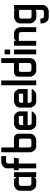

<svg xmlns="http://www.w3.org/2000/svg" viewBox="1121 -1723 803 3085"><g transform="rotate(-90 1522.5 -180.5)"><path d="M99.1 -357.4H184.1L219.7 -314V-357.4H297.9V0H219.7V-33.2Q211.4 -3.9 163.6 0H99.1Q31.2 0 2.4 -80.1Q0 -89.8 0 -99.1V-258.3Q0 -326.2 80.1 -355Q89.8 -357.4 99.1 -357.4ZM78.1 -244.1V-113.3Q82 -78.1 113.8 -78.1H219.7V-279.3H113.8Q78.1 -275.4 78.1 -244.1Z M359.9 -358.9V-462.9Q359.9 -530.3 439.5 -559.1Q448.7 -561.5 458.5 -561.5H557.1V-484.4H472.2Q437 -480 437 -449.2V-358.9H530.3L520.5 -281.2H437V0H359.9V-281.2H329.6V-358.9Z M618.2 -561.5H695.3V-357.4H838.4Q892.6 -357.4 911.1 -312.5Q916 -303.2 916 -287.1V-98.6Q916 -32.2 838.4 -2.4Q825.7 0 817.4 0H716.8Q650.4 0 620.6 -77.1Q618.2 -90.3 618.2 -98.6ZM695.3 -277.3V-112.3Q699.7 -77.1 730.5 -77.1H803.2Q838.4 -81.5 838.4 -112.3V-240.2Q838.4 -277.3 812.5 -277.3Z M1076.2 -357.4H1178.2Q1244.1 -357.4 1274.9 -281.7V-137.7H1055.2V-108.4Q1059.1 -73.2 1090.8 -73.2H1274.9Q1274.9 -47.9 1220.2 -9.3Q1192.9 0 1178.2 0H1076.2Q1008.3 0 979.5 -80.1Q977.1 -89.8 977.1 -99.1V-258.3Q977.1 -326.2 1057.1 -355Q1066.9 -357.4 1076.2 -357.4ZM1055.2 -244.1V-210H1201.7V-279.3H1090.8Q1055.2 -275.4 1055.2 -244.1Z M1435.1 -357.4H1537.1Q1603 -357.4 1633.8 -281.7V-137.7H1414.1V-108.4Q1418 -73.2 1449.7 -73.2H1633.8Q1633.8 -47.9 1579.1 -9.3Q1551.8 0 1537.1 0H1435.1Q1367.2 0 1338.4 -80.1Q1335.9 -89.8 1335.9 -99.1V-258.3Q1335.9 -326.2 1416 -355Q1425.8 -357.4 1435.1 -357.4ZM1414.1 -244.1V-210H1560.5V-279.3H1449.7Q1414.1 -275.4 1414.1 -244.1Z M1694.8 -561.5H1772V0H1694.8Z M2053.2 -561.5H2130.9V-98.6Q2130.9 -32.2 2053.2 -2.4Q2040.5 0 2032.2 0H1931.6Q1865.2 0 1835.4 -77.1Q1833 -90.3 1833 -98.6V-287.1Q1833 -337.9 1886.7 -355Q1899.4 -357.4 1910.2 -357.4H2053.2ZM1910.2 -240.2V-112.3Q1914.6 -77.1 1945.3 -77.1H2018.1Q2053.2 -81.5 2053.2 -112.3V-277.3H1936Q1910.2 -277.3 1910.2 -240.2Z M2191.9 -507.8H2269V-418.5H2191.9ZM2191.9 -357.4H2269V0H2191.9Z M2330.1 -357.4H2408.2V-326.7L2445.3 -357.4H2528.8Q2596.7 -357.4 2625.5 -276.9Q2627.9 -267.6 2627.9 -258.3V0H2549.8V-244.1Q2545.9 -279.3 2514.2 -279.3H2408.2V0H2330.1Z M2787.6 -355.5H2881.3Q2904.8 -351.6 2906.7 -334.5V-355.5H2984.4V102.5Q2984.4 169.9 2904.8 198.7Q2896 201.2 2885.7 201.2H2789.6Q2719.2 201.2 2691.4 116.7Q2689 90.8 2689 67.4H2768.6V93.3Q2768.6 119.1 2803.7 124H2869.6Q2906.7 124 2906.7 86.4V-17.1H2904.8Q2904.8 -2.9 2874 2H2803.7Q2717.8 2 2691.4 -78.1Q2689 -90.8 2689 -99.1V-256.8Q2689 -324.2 2768.6 -353Q2777.8 -355.5 2787.6 -355.5ZM2766.1 -237.8V-110.4Q2771 -75.2 2796.9 -75.2H2906.7V-275.4H2803.7Q2766.1 -275.4 2766.1 -237.8Z"/></g></svg>

Font: Kadhim
Style: Regular
Weight: 400
Designer: Developer/ Husham Jawad
Version: Version 1.00;December 29, 2020;FontCreator 13.0.0.2683 32-bi